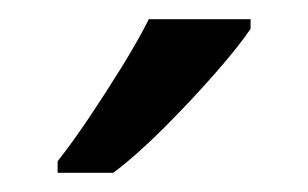

<svg xmlns="http://www.w3.org/2000/svg" viewBox="-20 -786 321 200"><path d="M241 -756Q229 -738 204 -709.5Q179 -681 150.5 -652.5Q122 -624 98 -606H40V-618Q55 -637 72.5 -663Q90 -689 107 -716.5Q124 -744 135 -766H241Z"/></svg>

Font: Noto Sans Kharoshthi
Style: Regular
Weight: 400
Designer: Monotype Design Team
Foundry: Monotype Imaging Inc.
Version: Version 2.004; ttfautohint (v1.8.4.7-5d5b)